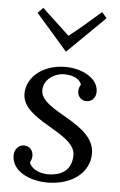

<svg xmlns="http://www.w3.org/2000/svg" viewBox="-55 -809 538 859"><g transform="rotate(5 214.0 -379.5)"><path d="M390.6 -744.1 368.7 -770C323.7 -731 273.4 -686 228.5 -651.9H226.6L104.5 -766.1L81.5 -741.2L221.7 -580.1H223.6ZM227.1 -511.2C124 -511.2 54.2 -449.2 54.2 -376C54.2 -254.9 296.4 -222.7 296.4 -121.1C296.4 -61 259.8 -25.9 188.5 -25.9C152.3 -25.9 115.2 -43 105 -71.8C111.8 -82.5 113.8 -92.8 113.8 -102.5C113.8 -124 99.6 -145 73.2 -145C48.8 -145 29.8 -125 29.8 -95.7C29.8 -26.9 109.4 11.2 190.4 11.2C301.8 11.2 378.4 -50.8 378.4 -134.8C378.4 -274.9 132.3 -302.2 132.3 -398.9C132.3 -446.3 180.2 -478 224.1 -478C269 -478 294.9 -460.4 302.2 -438.5C295.4 -427.2 293 -417 293 -406.7C293 -385.7 309.1 -366.7 333 -366.7C356.9 -366.7 375 -384.8 375 -413.1C375 -472.7 302.2 -511.2 227.1 -511.2Z"/></g></svg>

Font: Lora Italic
Style: Regular
Weight: 400
Italic angle: -3°
Designer: Olga Karpushina, Alexei Vanyashin
Foundry: Cyreal
Version: Version 1.011;PS 001.011;hotconv 1.0.70;makeotf.lib2.5.58329